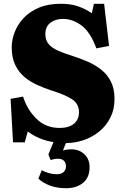

<svg xmlns="http://www.w3.org/2000/svg" viewBox="-20 -744 655 1016"><path d="M330 252Q281 252 243 237.5Q205 223 183 201L201 157Q222 168 242.5 173Q263 178 280 178Q304 178 316.5 166.5Q329 155 329 136Q329 119 319 107.5Q309 96 286 96Q275 96 265.5 98Q256 100 248 103L236 73L263 8Q224 2 189.5 -12.5Q155 -27 127 -48L111 9H49L36 -221L102 -233Q124 -163 173.5 -115Q223 -67 295 -67Q345 -67 371.5 -89.5Q398 -112 398 -150Q398 -195 361 -219Q324 -243 250 -266Q214 -278 177 -294.5Q140 -311 109.5 -336.5Q79 -362 60.5 -400.5Q42 -439 42 -494Q42 -533 57.5 -573.5Q73 -614 104.5 -648Q136 -682 185 -703Q234 -724 301 -724Q355 -724 393.5 -710.5Q432 -697 466 -674L477 -724H531L557 -501L490 -488Q458 -575 411 -609.5Q364 -644 314 -644Q273 -644 246.5 -623.5Q220 -603 220 -564Q220 -530 238.5 -509.5Q257 -489 288 -475.5Q319 -462 358 -450Q402 -436 442.5 -418.5Q483 -401 515.5 -375.5Q548 -350 567 -312Q586 -274 586 -220Q586 -165 564 -121.5Q542 -78 505 -48Q468 -18 422.5 -2.5Q377 13 329 13L313 52Q378 36 416 63.5Q454 91 454 140Q454 196 419 224Q384 252 330 252Z"/></svg>

Font: Literata 36pt ExtraBold
Style: Regular
Weight: 800
Designer: Latin by Veronika Burian and Jose Scaglione. Greek by Irene Vlachou. Cyrillic by Vera Evstafieva.
Foundry: TypeTogether
Version: Version 3.002